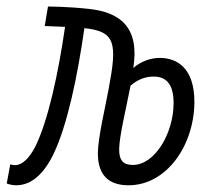

<svg xmlns="http://www.w3.org/2000/svg" viewBox="-28 -547 634 577"><path d="M358.4 9.8C471.7 9.8 555.2 -108.4 556.2 -239.7C556.6 -344.2 502.4 -373 452.1 -373C429.2 -373 398.4 -365.2 372.6 -342.8C392.1 -465.8 332 -509.8 241.2 -520C176.8 -527.3 121.1 -527.3 116.2 -527.3L106.4 -468.8C117.2 -468.3 140.1 -467.3 167.5 -466.3C147 -324.7 116.7 -186 79.1 -108.4C60.5 -71.8 39.1 -50.8 17.6 -50.8C10.7 -50.8 5.9 -52.2 2.9 -53.2L-7.8 4.4C-1 6.8 8.3 9.8 20.5 9.8C65.9 9.8 103 -23.4 132.3 -83C174.3 -170.4 204.6 -315.4 225.6 -462.4C318.8 -452.6 324.7 -418.5 298.8 -281.2C288.6 -225.1 266.1 -132.3 266.1 -85.9C266.1 -19.5 299.8 9.8 358.4 9.8ZM364.3 -289.6C382.8 -305.2 404.8 -316.9 433.6 -316.9C469.7 -316.9 493.7 -296.4 493.7 -237.3C493.7 -147.5 438 -51.3 371.1 -51.3C343.3 -51.3 329.6 -64 330.1 -99.1C330.6 -137.7 351.1 -221.7 364.3 -289.6Z"/></svg>

Font: Cascadia Code NF Light
Style: Italic
Weight: 300
Italic angle: -10°
Monospace: yes
Designer: Aaron Bell
Foundry: Saja Typeworks
Version: Version 2404.023